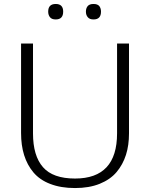

<svg xmlns="http://www.w3.org/2000/svg" viewBox="-20 -928 756 957"><path d="M446.3 -831.1Q483.4 -831.1 483.4 -870.1Q483.4 -886.2 475.1 -897.5Q466.3 -908.2 446.3 -908.2Q425.8 -908.2 417 -897.5Q408.2 -886.7 408.2 -870.1Q408.2 -853 417.5 -842.3Q426.3 -831.1 446.3 -831.1ZM257.8 -831.1Q294.9 -831.1 294.9 -870.1Q294.9 -908.2 257.8 -908.2Q220.2 -908.2 220.2 -870.1Q220.2 -853.5 229 -842.3Q237.8 -831.1 257.8 -831.1ZM623 -710.9H563.5V-263.2Q563.5 -38.1 354 -38.1Q243.7 -38.1 194.3 -94.7Q144.5 -151.4 144.5 -263.2V-710.9H85V-265.1Q85 -203.6 100.1 -155.3Q115.7 -105.5 146.5 -68.8Q178.7 -30.8 230.5 -11.2Q283.2 9.3 354 9.3Q424.3 9.3 476.6 -11.7Q529.8 -33.2 561 -70.3Q592.3 -107.4 607.9 -156.2Q623 -203.6 623 -263.2Z"/></svg>

Font: My Font
Style: ExtraLight
Weight: 500
Designer: Vernon Adams
Foundry: newtypography
Version: Version 0.001